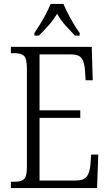

<svg xmlns="http://www.w3.org/2000/svg" viewBox="-20 -951 555 971"><path d="M35 0V-32H55Q88 -32 102 -45.5Q116 -59 116 -108V-603Q116 -655 101.5 -668.5Q87 -682 55 -682H35V-714H444L449 -545H413L410 -593Q407 -636 393 -656Q379 -676 336 -676H180V-393H386V-355H180V-38H361Q404 -38 418.5 -57.5Q433 -77 437 -115L441 -169H477L471 0ZM154 -784Q167 -803 183 -829Q199 -855 213 -882Q227 -909 236 -931H301Q310 -909 324 -882Q338 -855 353.5 -829Q369 -803 383 -784V-771H359Q333 -798 310 -823.5Q287 -849 269 -881Q249 -849 226.5 -823.5Q204 -798 177 -771H154Z"/></svg>

Font: Noto Serif Condensed Light
Style: Regular
Weight: 300
Width: 3
Designer: Monotype Design Team
Foundry: Monotype Imaging Inc.
Version: Version 2.013